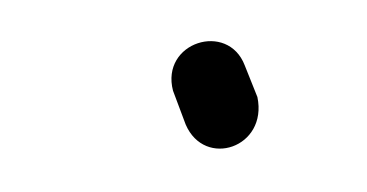

<svg xmlns="http://www.w3.org/2000/svg" viewBox="-20 -358 174 91"><path d="M62 -315 68 -299C77 -278 107 -288 102 -312L96 -327C88 -348 56 -338 62 -315Z"/></svg>

Font: Stray Cat
Style: SuExt
Weight: 400
Version: Version 1.0